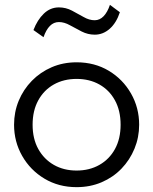

<svg xmlns="http://www.w3.org/2000/svg" viewBox="-20 -757 632 792"><path d="M296 15Q222 15 163.5 -20Q105 -55 71.5 -113.8Q38 -172.5 38 -242.5Q38 -295 57.2 -341.5Q76.5 -388 111.5 -423.8Q146.5 -459.5 193.5 -479.8Q240.5 -500 296 -500Q370.5 -500 428.8 -465Q487 -430 520.5 -371.2Q554 -312.5 554 -242.5Q554 -190.5 534.8 -143.8Q515.5 -97 481 -61.2Q446.5 -25.5 399.2 -5.2Q352 15 296 15ZM296 -53.5Q349 -53.5 390 -76.8Q431 -100 454.2 -142.2Q477.5 -184.5 477.5 -242.5Q477.5 -300.5 454.2 -343Q431 -385.5 390 -408.5Q349 -431.5 296 -431.5Q243 -431.5 202 -408.5Q161 -385.5 137.8 -343Q114.5 -300.5 114.5 -242.5Q114.5 -184.5 138 -142.2Q161.5 -100 202.2 -76.8Q243 -53.5 296 -53.5ZM159.5 -603.5 118 -633Q134 -675 160.8 -700.8Q187.5 -726.5 223 -726.5Q251.5 -726.5 276.8 -713.2Q302 -700 325 -686.8Q348 -673.5 370.5 -673.5Q391.5 -673.5 407.5 -690.2Q423.5 -707 433.5 -737L474.5 -706.5Q460 -662.5 432.5 -638.2Q405 -614 371 -614Q342.5 -614 317 -627Q291.5 -640 268.2 -653Q245 -666 223 -666Q201.5 -666 185.8 -650Q170 -634 159.5 -603.5Z"/></svg>

Font: Geologica Roman ExtraLight
Style: Regular
Weight: 250
Designer: Sindre Bremnes, Frode Helland
Foundry: Monokrom Skriftforlag AS
Version: Version 1.010;gftools[0.9.28]